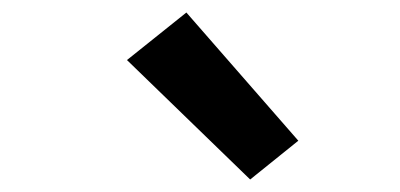

<svg xmlns="http://www.w3.org/2000/svg" viewBox="-20 -837 640 307"><path d="M380 -550 183 -741 278 -817 457 -612Z"/></svg>

Font: Iosevka Slab Extended Oblique
Style: Bold
Weight: 700
Width: 7
Italic angle: -9°
Monospace: yes
Designer: Belleve Invis
Foundry: Belleve Invis
Version: Version 11.1.1; ttfautohint (v1.8.3)